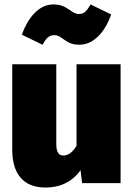

<svg xmlns="http://www.w3.org/2000/svg" viewBox="-20 -823 604 863"><path d="M337 -622C405 -622 454 -685 480 -758L387 -803C371 -775 359 -760 335 -760C320 -760 309 -767 289 -781C268 -795 251 -803 219 -803C153 -803 104 -740 78 -667L171 -622C187 -650 199 -665 224 -665C241 -665 251 -657 271 -643C292 -628 309 -622 337 -622ZM522 -534H324V-168C306 -137 284 -124 266 -124C247 -124 233 -134 233 -176V-534H35V-150C35 -48 80 20 184 20C251 20 305 -6 342 -58L349 0H522Z"/></svg>

Font: Fira Sans Heavy
Style: Regular
Weight: 900
Designer: bBox Type GmbH & Carrois Corporate GbR & Edenspiekermann AG
Foundry: bBox Type GmbH & Carrois Corporate GbR & Edenspiekermann AG
Version: Version 4.300;PS 004.300;hotconv 1.0.88;makeotf.lib2.5.64775